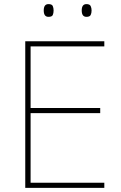

<svg xmlns="http://www.w3.org/2000/svg" viewBox="-20 -915 590 935"><path d="M488 0H103V-714H488V-689H129V-389H468V-364H129V-25H488ZM378 -864Q378 -833 401 -833Q417 -833 421.5 -842Q426 -851 426 -864Q426 -876 421.5 -885.5Q417 -895 401 -895Q378 -895 378 -864ZM193 -864Q193 -833 216 -833Q233 -833 237 -842Q241 -851 241 -864Q241 -876 237 -885.5Q233 -895 216 -895Q193 -895 193 -864Z"/></svg>

Font: Noto Sans UI Thin
Style: Regular
Weight: 250
Designer: Monotype Design Team
Foundry: Monotype Imaging Inc.
Version: Version 1.901